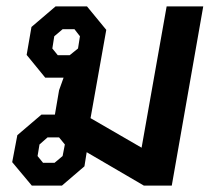

<svg xmlns="http://www.w3.org/2000/svg" viewBox="-20 -578 669 598"><path d="M613 -558 515 0H428L250 -104L243 -60L173 0H79L18 -73L34 -157L109 -221H151L164 -297L178 -336H121L63 -407L78 -494L153 -558H251L311 -485L262 -210L421 -118L499 -558ZM197 -406 223 -427 229 -465 212 -487H175L149 -465L143 -427L160 -406ZM182 -128 164 -150H128L103 -128L97 -92L114 -71H150L175 -92Z"/></svg>

Font: Chakra Petch SemiBold
Style: Italic
Weight: 600
Italic angle: -10°
Designer: Katatrad Aksorn Co.,Ltd.
Foundry: Cadson Demak Co.,Ltd.
Version: Version 1.000; ttfautohint (v1.6)